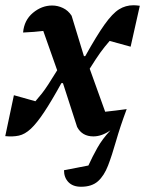

<svg xmlns="http://www.w3.org/2000/svg" viewBox="-31 -513 556 732"><path d="M-11 6 22 -150 104 -127Q118 -143 129 -157Q140 -171 153 -191Q166 -211 187 -245L134 -395Q118 -393 98.5 -391.5Q79 -390 57 -389Q61 -436 94.5 -464Q128 -492 168 -492Q189 -492 209 -482.5Q229 -473 242 -453L289 -299H294Q338 -378 368 -420Q398 -462 423 -477.5Q448 -493 478 -493Q483 -493 489 -492.5Q495 -492 502 -491L467 -335L387 -357Q367 -334 351.5 -312.5Q336 -291 311 -251L370 -87Q389 -89 409.5 -91.5Q430 -94 452 -97Q427 -30 411.5 24.5Q396 79 381 118Q366 157 342.5 178Q319 199 278 199Q247 199 230 181.5Q213 164 213 136L306 118Q321 85 340 51Q359 17 390 -16Q357 7 325 7Q282 7 263 -29L209 -196H203Q165 -127 137 -85Q109 -43 86.5 -22Q64 -1 41 4Q18 9 -11 6Z"/></svg>

Font: Piazzolla SemiBold
Style: Italic
Weight: 600
Italic angle: -11.3°
Designer: Juan Pablo del Peral
Foundry: Huerta Tipografica
Version: Version 1.330